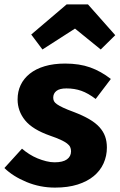

<svg xmlns="http://www.w3.org/2000/svg" viewBox="-38 -836 545 873"><path d="M210 -98Q248 -98 266.5 -111.5Q285 -125 285 -148Q285 -159 281 -167.5Q277 -176 266.5 -184Q256 -192 237.5 -200.5Q219 -209 190 -219Q110 -247 76 -289Q42 -331 42 -384Q42 -420 56 -449.5Q70 -479 97.5 -501Q125 -523 165.5 -535Q206 -547 258 -547Q323 -547 372 -529.5Q421 -512 466 -477L397 -386Q363 -412 332 -423Q301 -434 264 -434Q233 -434 218.5 -422.5Q204 -411 204 -392Q204 -383 207.5 -376Q211 -369 221 -362Q231 -355 249 -346.5Q267 -338 297 -327Q339 -311 368 -294Q397 -277 414.5 -257.5Q432 -238 440 -215.5Q448 -193 448 -165Q448 -127 433 -93.5Q418 -60 388.5 -35.5Q359 -11 315 3Q271 17 212 17Q144 17 82.5 -8.5Q21 -34 -18 -72L62 -160Q77 -147 95 -135.5Q113 -124 132.5 -116Q152 -108 172 -103Q192 -98 210 -98ZM155 -611 104 -679 265 -816H362L486 -676L420 -611L303 -706Z"/></svg>

Font: Szlgxwxxxixliatcpuztgldltzi
Style: Regular
Weight: 700
Italic angle: -8°
Designer: Carrois Corporate & Edenspiekermann
Foundry: Carrois Corporate GbR & Edenspiekermann AG
Version: Version 2.001